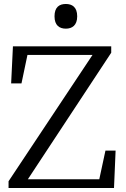

<svg xmlns="http://www.w3.org/2000/svg" viewBox="-20 -945 632 965"><path d="M311 -801C342 -801 368 -817 368 -863C368 -910 342 -925 311 -925C279 -925 254 -910 254 -863C254 -817 279 -801 311 -801ZM561 -188H510L479 -44H120L539 -680V-712H45L36 -526H88L118 -669H445L23 -34V0H553Z"/></svg>

Font: Noto Serif Tangut
Style: Regular
Weight: 400
Designer: YANG Xicheng
Foundry: Liu Zhao Studio
Version: Version 2.169